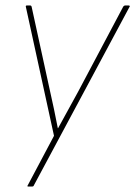

<svg xmlns="http://www.w3.org/2000/svg" viewBox="-20 -499 496 704"><path d="M84 185Q78 185 82 180L178 -1L75 -473Q73 -479 79 -479H90Q95 -479 96 -474L163 -167Q171 -133 178 -98.5Q185 -64 192 -29H193Q211 -62 229.5 -95.5Q248 -129 266 -162L432 -475Q435 -479 439 -479H451Q454 -479 455.5 -477.5Q457 -476 455 -474L104 181Q103 185 97 185Z"/></svg>

Font: Sofia Sans Semi Condensed Thin
Style: Italic
Weight: 250
Italic angle: -9°
Version: Version 4.100